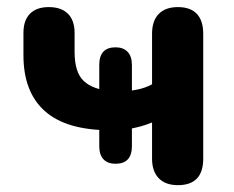

<svg xmlns="http://www.w3.org/2000/svg" viewBox="-20 -519 666 547"><path d="M486.8 8.5Q451.5 8.5 432.4 -11.1Q413.2 -30.8 413.2 -67V-170.2Q391.8 -161.2 368.1 -155.8Q344.5 -150.2 326 -149.2L355.8 -171.5V-102.8Q355.8 -52.5 309.2 -52.5Q286.5 -52.5 274.6 -65.4Q262.8 -78.2 262.8 -102.8V-171.5L293.5 -148Q169.5 -148 108.1 -202.2Q46.8 -256.5 46.8 -361.5V-425.2Q46.8 -461.2 65.5 -480Q84.2 -498.8 119.2 -498.8Q154.2 -498.8 173.4 -480Q192.5 -461.2 192.5 -425.2V-371.2Q192.5 -312.2 219.1 -287.8Q245.8 -263.2 296 -260.5L262.8 -245.2V-334Q262.8 -384.2 309.2 -384.2Q331.2 -384.2 343.5 -371.4Q355.8 -358.5 355.8 -334V-245.2L328.5 -259.2Q348.2 -259.2 370.9 -263.8Q393.5 -268.2 413.2 -278.8V-422.8Q413.2 -460 432.4 -479.4Q451.5 -498.8 486.8 -498.8Q522.8 -498.8 540.9 -479.4Q559 -460 559 -422.8V-67Q559 8.5 486.8 8.5Z"/></svg>

Font: Nunito ExtraLight
Style: Regular
Weight: 200
Designer: Vernon Adams
Foundry: Vernon Adams
Version: Version 3.602;April 4, 2023;FontCreator 14.0.0.2856 64-bit